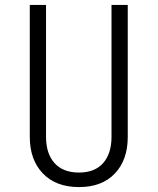

<svg xmlns="http://www.w3.org/2000/svg" viewBox="-20 -750 640 780"><path d="M301 10Q207 10 154 -45.5Q101 -101 101 -194V-730H167V-194Q167 -126 201.5 -87.5Q236 -49 301 -49Q365 -49 399 -87.5Q433 -126 433 -194V-730H499V-194Q499 -100 446.5 -45Q394 10 301 10Z"/></svg>

Font: JetBrains Mono NL ExtraLight
Style: Regular
Weight: 200
Designer: Philipp Nurullin, Konstantin Bulenkov
Foundry: JetBrains
Version: Version 2.304; ttfautohint (v1.8.4.7-5d5b)